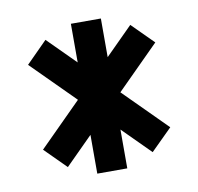

<svg xmlns="http://www.w3.org/2000/svg" viewBox="-62 -650 635 616"><g transform="rotate(-10 256.0 -342.0)"><path d="M207 -460V-585.9H304.7V-460L394 -549.3L463.4 -480L325.2 -341.8L463.4 -203.6L394 -134.8L304.7 -224.1V-97.7H207V-224.1L117.7 -134.8L48.8 -203.6L187 -341.8L48.8 -480L117.7 -549.3Z"/></g></svg>

Font: BabelStone Runic Beagnoth
Style: Regular
Weight: 400
Designer: Andrew West
Foundry: BabelStone
Version: Version 7.004;November 9, 2023